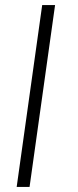

<svg xmlns="http://www.w3.org/2000/svg" viewBox="-20 -740 308 760"><path d="M46 0H97L198 -720H147Z"/></svg>

Font: Chivo Light
Style: Italic
Weight: 300
Italic angle: -8°
Designer: Hector Gatti
Foundry: Omnibus-Type
Version: Version 1.003;PS 001.003;hotconv 1.0.70;makeotf.lib2.5.58329